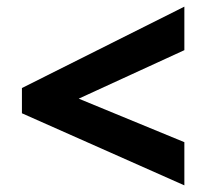

<svg xmlns="http://www.w3.org/2000/svg" viewBox="-20 -651 623 578"><path d="M535 -93V-223L217 -354L535 -500V-631L46 -386V-310Z"/></svg>

Font: Noto Sans Myanmar UI ExtraBold
Style: Regular
Weight: 800
Designer: Monotype Design Team
Foundry: Monotype Imaging Inc.
Version: Version 2.103